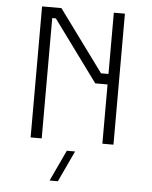

<svg xmlns="http://www.w3.org/2000/svg" viewBox="-58 -698 750 949"><g transform="rotate(5 317.5 -223.0)"><path d="M407 -294H468V0H523V-650H468V-346H431L208 -650H112V0H167V-597H185ZM224 204H265L337 50H296Z"/></g></svg>

Font: Grotesk 01 Extrafine
Style: Bold
Weight: 400
Designer: Frank Adebiaye, contributions by Jérémy Landes, Ariel Martín Pérez
Foundry: Velvetyne Type Foundry
Version: Version 3.000;Glyphs 3.1.2 (3150)